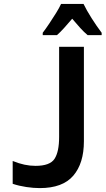

<svg xmlns="http://www.w3.org/2000/svg" viewBox="-20 -954 541 984"><path d="M184 10Q152 10 115 4.5Q78 -1 45 -12V-129Q77 -116 105.5 -110Q134 -104 162 -104Q236 -104 259.5 -140Q283 -176 283 -252V-714H410V-230Q410 -117 355.5 -53.5Q301 10 184 10ZM199 -786Q215 -807 233 -834Q251 -861 267.5 -887.5Q284 -914 293 -934H408Q424 -901 449 -861.5Q474 -822 501 -786V-774H429Q410 -790 391 -811Q372 -832 350 -858Q328 -832 308 -810Q288 -788 272 -774H199Z"/></svg>

Font: Noto Sans Mono ExtraCondensed
Style: Bold
Weight: 700
Width: 2
Designer: Monotype Design Team
Foundry: Monotype Imaging Inc.
Version: Version 2.014